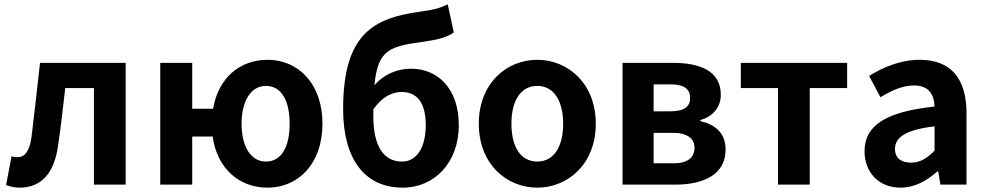

<svg xmlns="http://www.w3.org/2000/svg" viewBox="-20 -849 4536 883"><path d="M70 14C171 14 230 -54 247 -179C260 -267 270 -356 280 -444H412V0H558V-560H164C151 -446 139 -332 125 -219C116 -152 93 -126 60 -126C49 -126 41 -128 33 -130L8 2C28 9 46 14 70 14Z M1203 -106C1134 -106 1091 -174 1091 -280C1091 -385 1134 -454 1203 -454C1275 -454 1312 -385 1312 -280C1312 -174 1275 -106 1203 -106ZM1211 14C1350 14 1463 -94 1463 -280C1463 -466 1350 -574 1211 -574C1083 -574 984 -491 960 -349H864V-560H717V0H864V-221H958C979 -73 1080 14 1211 14Z M1832 14C1978 14 2090 -101 2090 -273C2090 -443 1992 -533 1871 -533C1806 -533 1745 -507 1702 -457C1718 -627 1776 -636 1940 -659C1989 -666 2037 -677 2067 -700L2039 -829C2004 -812 1976 -804 1910 -795C1700 -766 1558 -695 1558 -347C1558 -119 1656 14 1832 14ZM1697 -346C1738 -405 1785 -426 1827 -426C1897 -426 1938 -378 1938 -273C1938 -172 1897 -106 1829 -106C1745 -106 1697 -176 1697 -313Z M2451 14C2591 14 2720 -94 2720 -280C2720 -466 2591 -574 2451 -574C2310 -574 2182 -466 2182 -280C2182 -94 2310 14 2451 14ZM2451 -106C2374 -106 2332 -174 2332 -280C2332 -385 2374 -454 2451 -454C2527 -454 2570 -385 2570 -280C2570 -174 2527 -106 2451 -106Z M2843 0H3087C3215 0 3317 -46 3317 -161C3317 -238 3269 -276 3201 -292V-297C3265 -315 3295 -362 3295 -413C3295 -523 3199 -560 3074 -560H2843ZM2986 -337V-461H3065C3128 -461 3154 -438 3154 -398C3154 -360 3128 -337 3063 -337ZM2986 -98V-238H3075C3143 -238 3174 -210 3174 -170C3174 -127 3146 -98 3078 -98Z M3558 0H3704V-444H3876V-560H3387V-444H3558Z M4121 14C4186 14 4242 -17 4290 -60H4295L4305 0H4425V-327C4425 -489 4352 -574 4210 -574C4122 -574 4042 -540 3977 -500L4029 -402C4081 -433 4131 -456 4183 -456C4252 -456 4276 -414 4278 -359C4053 -335 3956 -272 3956 -153C3956 -57 4021 14 4121 14ZM4170 -101C4127 -101 4096 -120 4096 -164C4096 -215 4141 -252 4278 -268V-156C4243 -121 4212 -101 4170 -101Z"/></svg>

Font: Noto Sans Mono CJK HK
Style: Bold
Weight: 700
Designer: Ryoko NISHIZUKA 西塚涼子 (kana, bopomofo & ideographs); Paul D. Hunt (Latin, Greek & Cyrillic); Sandoll Communications 산돌커뮤니
Foundry: Adobe
Version: Version 2.004;hotconv 1.0.118;makeotfexe 2.5.65603